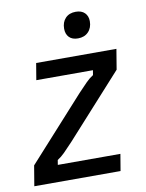

<svg xmlns="http://www.w3.org/2000/svg" viewBox="-81 -736 601 793"><g transform="rotate(-10 219.5 -340.0)"><path d="M-1.7 0 12.5 -85 249.2 -346.7Q272.5 -371.7 286.7 -385.8Q300.8 -400 316.7 -410L320 -430H82.5L94.2 -500H430.8L416.7 -415L180 -153.3Q156.7 -128.3 142.5 -114.2Q128.3 -100 112.5 -90L109.2 -70H371.7L360 0ZM282.5 -570Q258.3 -570 245.4 -583.3Q232.5 -596.7 232.5 -619.2Q232.5 -646.7 248.3 -663.3Q264.2 -680 291.7 -680Q315.8 -680 329.2 -666.7Q342.5 -653.3 342.5 -631.7Q342.5 -604.2 326.2 -587.1Q310 -570 282.5 -570Z"/></g></svg>

Font: Familjen Grotesk
Style: Italic
Weight: 400
Italic angle: -9.46201°
Designer: Anders Wikstroem, Jonas Baeckman, Matilda Gysing, Kristian Moeller
Foundry: Familjen STHLM AB
Version: Version 2.000